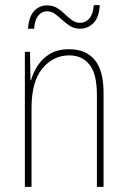

<svg xmlns="http://www.w3.org/2000/svg" viewBox="-20 -729 498 749"><path d="M250 -537Q314 -537 349 -496Q384 -455 384 -366V0H358V-359Q358 -441 329 -477Q300 -513 250 -513Q188 -513 145.5 -462Q103 -411 103 -308V0H77V-527H97L99 -416H101Q109 -445 127 -473Q145 -501 175 -519Q205 -537 250 -537ZM89 -617Q93 -665 113.5 -686.5Q134 -708 164 -708Q186 -708 202.5 -698Q219 -688 232.5 -674.5Q246 -661 260.5 -650.5Q275 -640 293 -640Q313 -640 328 -656.5Q343 -673 346 -709H369Q367 -662 345 -639.5Q323 -617 292 -617Q270 -617 253.5 -627.5Q237 -638 223 -651Q209 -664 195 -674.5Q181 -685 163 -685Q145 -685 130.5 -669.5Q116 -654 113 -617Z"/></svg>

Font: Noto Sans Lao Looped Condensed Thin
Style: Regular
Weight: 100
Width: 3
Designer: Mark Frömberg, Ben Mitchell
Foundry: The Fontpad Ltd
Version: Version 1.002; ttfautohint (v1.8.4.7-5d5b)